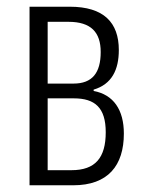

<svg xmlns="http://www.w3.org/2000/svg" viewBox="-20 -552 429 572"><path d="M334 -403C334 -485 289 -532 188 -532H68V0H198C302 0 349 -59 349 -154C349 -225 318 -270 259 -281V-285C313 -301 334 -344 334 -403ZM280 -397C280 -335 255 -303 199 -303H122V-487H184C251 -487 280 -456 280 -397ZM295 -158C295 -82 264 -45 193 -45H122V-259H200C263 -259 295 -231 295 -158Z"/></svg>

Font: Noto Sans UI Condensed Light
Style: Regular
Weight: 300
Width: 3
Designer: Monotype Design Team
Foundry: Monotype Imaging Inc.
Version: Version 1.901